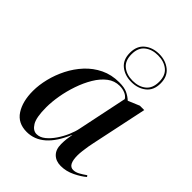

<svg xmlns="http://www.w3.org/2000/svg" viewBox="-232 -932 1061 1061"><g transform="rotate(45 298.5 -401.5)"><path d="M168 10Q99 10 65.5 -41.5Q32 -93 32 -175Q32 -221 44.5 -272Q57 -323 81.5 -371.5Q106 -420 142.5 -459.5Q179 -499 227.5 -522.5Q276 -546 336 -546Q376 -546 399.5 -535Q423 -524 441 -507L508 -535H542L473 -208Q470 -195 466.5 -175Q463 -155 460.5 -133.5Q458 -112 458 -98Q458 -23 498 -23Q516 -23 534.5 -33Q553 -43 574 -58L580 -50Q556 -29 516 -9.5Q476 10 434 10Q396 10 373 -12.5Q350 -35 350 -77Q350 -99 352 -116.5Q354 -134 358 -156H357Q288 10 168 10ZM215 -20Q241 -20 265 -39.5Q289 -59 309 -88.5Q329 -118 343 -150.5Q357 -183 362 -209L423 -502Q413 -518 393.5 -526Q374 -534 352 -534Q312 -534 280 -509.5Q248 -485 223.5 -444Q199 -403 182 -353.5Q165 -304 156.5 -254.5Q148 -205 148 -163Q148 -84 167.5 -52Q187 -20 215 -20ZM382 -594Q331 -594 296.5 -621.5Q262 -649 262 -703Q262 -757 296.5 -785Q331 -813 382 -813Q432 -813 467 -785Q502 -757 502 -703Q502 -649 467 -621.5Q432 -594 382 -594ZM382 -604Q429 -604 459.5 -628.5Q490 -653 490 -704Q490 -754 459.5 -778.5Q429 -803 382 -803Q335 -803 304.5 -778.5Q274 -754 274 -704Q274 -653 304.5 -628.5Q335 -604 382 -604Z"/></g></svg>

Font: Noto Serif Display Medium
Style: Italic
Weight: 500
Italic angle: -12°
Designer: Monotype Design Team
Foundry: Monotype Imaging Inc.
Version: Version 2.009